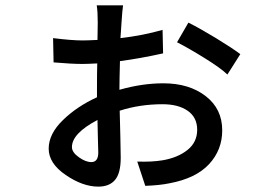

<svg xmlns="http://www.w3.org/2000/svg" viewBox="-20 -650 1040 726"><path d="M325.2 -37.1Q351.6 -37.1 351.6 -73.2Q351.6 -86.9 350.1 -129.9Q348.6 -172.9 348.6 -196.3Q252 -145.5 252 -93.8Q252 -74.2 277.8 -55.7Q303.7 -37.1 325.2 -37.1ZM431.6 -313.5V-310.5Q517.6 -335 597.7 -335Q695.3 -335 757.8 -286.6Q820.3 -238.3 820.3 -157.2Q820.3 -83 770.5 -29.3Q720.7 24.4 621.1 43Q584 50.8 529.3 52.7L499 -39.1Q553.7 -37.1 594.7 -43.9Q652.3 -53.7 689 -83Q725.6 -112.3 725.6 -159.2Q725.6 -206.1 689.9 -231Q654.3 -255.9 594.7 -255.9Q508.8 -255.9 432.6 -231.4Q433.6 -195.3 435.1 -132.8Q436.5 -70.3 436.5 -53.7Q436.5 4.9 415 30.3Q393.6 55.7 351.6 55.7Q293 55.7 228.5 11.7Q164.1 -32.2 164.1 -87.9Q164.1 -143.6 217.8 -195.8Q271.5 -248 346.7 -282.2V-309.6Q346.7 -376 347.7 -410.2Q310.5 -408.2 292 -408.2Q250 -408.2 182.6 -414.1L180.7 -505.9Q251 -497.1 292 -497.1Q309.6 -497.1 348.6 -499Q349.6 -528.3 349.6 -565.4Q349.6 -606.4 345.7 -629.9H445.3Q442.4 -609.4 439.5 -565.4Q439.5 -564.5 438 -542Q436.5 -519.5 435.5 -505.9Q520.5 -515.6 594.7 -537.1L596.7 -448.2Q508.8 -428.7 433.6 -418.9Q431.6 -344.7 431.6 -313.5ZM649.4 -490.2 692.4 -564.5Q737.3 -542 797.4 -505.4Q857.4 -468.8 888.7 -445.3L839.8 -368.2Q814.5 -392.6 753.9 -430.2Q693.4 -467.8 649.4 -490.2Z"/></svg>

Font: GenEi Gothic M SemiBold
Style: Regular
Weight: 500
Designer: o_tamon (Modified); [Source Han Sans]
Ryoko NISHIZUKA  (kana & ideographs); Paul D. Hunt (Latin, Greek & Cyrillic); Wenl
Version: Version 1.1a;Original Version 1.004